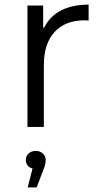

<svg xmlns="http://www.w3.org/2000/svg" viewBox="-20 -550 441 832"><path d="M171 -430Q197 -481 246 -505.5Q295 -530 364 -530V-461L347 -462Q263 -462 216.5 -411.5Q170 -361 170 -268V0H99V-526H167V-430ZM178 143Q178 163 167 188L139 262H100L121 180Q107 177 99.5 167Q92 157 92 143Q92 126 104 115Q116 104 135 104Q154 104 166 115.5Q178 127 178 143Z"/></svg>

Font: CMG Sans
Style: Regular
Weight: 400
Designer: Julieta Ulanovsky
Foundry: Julieta Ulanovsky
Version: Version 7.200